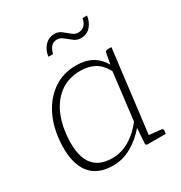

<svg xmlns="http://www.w3.org/2000/svg" viewBox="-165 -807 876 931"><g transform="rotate(-30 273.5 -342.0)"><path d="M202 6Q138 6 98.5 -23Q59 -52 43.5 -108.5Q28 -165 38 -247Q47 -320 79 -378Q111 -436 163.5 -470.5Q216 -505 286 -505Q338 -505 374 -485Q410 -465 433 -425L444 -484Q446 -496 458 -496H480L419 0H397Q385 0 386 -12L392 -95Q353 -49 304.5 -21.5Q256 6 202 6ZM216 -27Q266 -27 311.5 -53.5Q357 -80 394 -128L426 -392Q403 -436 369.5 -454Q336 -472 290 -472Q230 -472 186 -443.5Q142 -415 115 -364.5Q88 -314 80 -247Q67 -137 101 -82Q135 -27 216 -27ZM406 0 415 -37 490 -29Q495 -29 497.5 -26Q500 -23 500 -18L498 0ZM377 -637Q399 -637 412 -651Q425 -665 429 -688H454Q450 -654 429 -630.5Q408 -607 374 -607Q354 -607 336.5 -620Q319 -633 303 -646.5Q287 -660 270 -660Q247 -660 235 -645.5Q223 -631 218 -608H192Q196 -643 218 -666.5Q240 -690 272 -690Q294 -690 311 -676.5Q328 -663 343.5 -650Q359 -637 377 -637Z"/></g></svg>

Font: Aleo ExtraLight
Style: Italic
Weight: 250
Italic angle: -7°
Designer: Alessio Laiso
Foundry: Alessio Laiso
Version: Version 2.001;gftools[0.9.29]